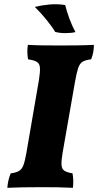

<svg xmlns="http://www.w3.org/2000/svg" viewBox="-20 -893 468 916"><path d="M166 -513Q172 -551 170.5 -570.5Q169 -590 155.5 -598Q142 -606 114 -610Q111 -625 110.5 -643Q110 -661 113 -679Q148 -677 186.5 -676.5Q225 -676 269 -676Q306 -676 346.5 -676.5Q387 -677 428 -679Q428 -662 425 -645Q422 -628 415 -610Q388 -607 374 -598.5Q360 -590 352.5 -567Q345 -544 337 -498L279 -166Q272 -126 273.5 -106Q275 -86 288 -78Q301 -70 326 -66Q329 -49 329.5 -32.5Q330 -16 328 3Q289 1 254.5 0.5Q220 0 176 0Q79 0 15 3Q18 -35 31 -66Q56 -69 70 -77Q84 -85 91.5 -104.5Q99 -124 106 -164ZM340 -740Q321 -735 292 -735Q263 -735 243 -741Q229 -765 201 -799.5Q173 -834 146 -860Q178 -868 215.5 -871.5Q253 -875 291 -869Q298 -840 311 -804.5Q324 -769 340 -740Z"/></svg>

Font: Vollkorn ExtraBold
Style: Italic
Weight: 800
Italic angle: -11°
Designer: Friedrich Althausen
Foundry: Friedrich Althausen
Version: Version 5.000; ttfautohint (v1.8.3)